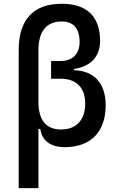

<svg xmlns="http://www.w3.org/2000/svg" viewBox="-20 -762 626 1007"><path d="M319.3 9.8C456.1 9.8 534.2 -70.3 534.2 -210C534.2 -324.7 474.1 -391.1 368.2 -393.6V-400.4C455.6 -413.1 504.9 -464.8 504.9 -546.9C504.9 -675.3 436 -742.2 303.7 -742.2C155.3 -742.2 78.1 -659.2 78.1 -499.5V224.6H181.6V-85.9H191.4C199.2 -24.9 245.1 9.8 319.3 9.8ZM181.6 -229.5V-498C181.6 -597.7 223.6 -649.4 303.7 -649.4C365.2 -649.4 397.5 -612.3 397.5 -542C397.5 -478.5 360.4 -441.9 295.9 -441.9H248V-349.1H298.8C380.4 -349.1 426.8 -301.8 426.8 -219.7C426.8 -132.8 380.9 -83 300.8 -83C221.2 -83 181.6 -131.3 181.6 -229.5Z"/></svg>

Font: Cascadia Mono NF
Style: Regular
Weight: 400
Monospace: yes
Designer: Aaron Bell
Foundry: Saja Typeworks
Version: Version 2404.023